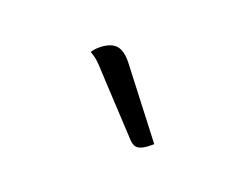

<svg xmlns="http://www.w3.org/2000/svg" viewBox="-62 -873 723 553"><g transform="rotate(-20 300.0 -596.0)"><path d="M330 -438Q328 -438 325.5 -438Q323 -438 321 -438Q294 -438 282.5 -445.5Q271 -453 270 -471L260 -663Q259 -692 258 -706.5Q257 -721 255 -730Q253 -739 249 -750Q254 -752 261 -753Q268 -754 275 -754Q311 -754 326.5 -737Q342 -720 340 -680Z"/></g></svg>

Font: Recursive Monospace Casual Light
Style: Regular
Weight: 300
Version: Version 1.047